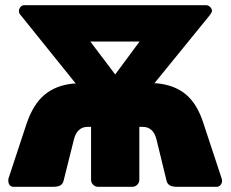

<svg xmlns="http://www.w3.org/2000/svg" viewBox="-20 -720 890 740"><path d="M836 -24Q836 -14 830 -7Q824 0 815 0H663Q644 0 634.5 -5.5Q625 -11 622 -23L583 -183Q577 -207 563.5 -219Q550 -231 531 -231H517V-27Q517 -16 509 -8Q501 0 490 0H358Q347 0 339 -8Q331 -16 331 -27V-231H317Q298 -231 284.5 -219Q271 -207 265 -183L225 -23Q222 -11 212.5 -5.5Q203 0 184 0H32Q22 0 17 -7Q12 -14 12 -24Q12 -30 13 -33L82 -242Q108 -319 152.5 -355.5Q197 -392 264 -398H272L57 -665Q53 -669 53 -677Q53 -686 59 -693Q65 -700 74 -700H774Q783 -700 790 -693Q797 -686 797 -678Q797 -673 789 -662L575 -399H583Q652 -393 696.5 -356Q741 -319 765 -242L834 -33Q836 -27 836 -24ZM424 -433 518 -560H328Z"/></svg>

Font: Rubik Mono One
Style: Regular
Weight: 400
Designer: Hubert and Fischer with Elvire Volk Leonovitch (Cyrillic Expansion: Cyreal)
Foundry: Hubert and Fischer with Elvire Volk Leonovitch
Version: Version 2.000